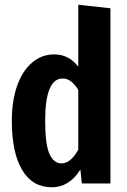

<svg xmlns="http://www.w3.org/2000/svg" viewBox="-20 -776 538 812"><path d="M447 -741V0H326L320 -59Q273 16 199 16Q117 16 73.5 -57.5Q30 -131 30 -265Q30 -350 52.5 -413.5Q75 -477 116 -511.5Q157 -546 209 -546Q271 -546 311 -494V-756ZM311 -143V-396Q296 -420 280 -432Q264 -444 245 -444Q171 -444 171 -265Q171 -166 189 -125.5Q207 -85 240 -85Q279 -85 311 -143Z"/></svg>

Font: Fira Sans Compressed SemiBold
Style: Regular
Weight: 600
Width: 1
Designer: bBox Type GmbH & Carrois Corporate GbR & Edenspiekermann AG
Foundry: bBox Type GmbH & Carrois Corporate GbR & Edenspiekermann AG
Version: Version 4.301